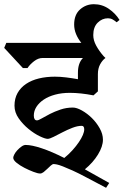

<svg xmlns="http://www.w3.org/2000/svg" viewBox="-38 -843 589 914"><path d="M409 -823Q448 -823 480 -801Q512 -779 531 -748L517 -737Q508 -745 498 -750.5Q488 -756 476 -756Q448 -756 427 -735Q406 -714 406 -676Q406 -651 420 -625.5Q434 -600 455 -576L464 -567Q449 -556 438.5 -536.5Q428 -517 428 -490V-408L407 -389Q345 -401 294 -401Q256 -401 224.5 -392.5Q193 -384 170.5 -369Q148 -354 135.5 -334.5Q123 -315 123 -293Q123 -270 138 -270Q145 -270 161 -279.5Q177 -289 199.5 -300.5Q222 -312 250 -321.5Q278 -331 309 -331Q327 -331 352 -317Q377 -303 399 -281.5Q421 -260 436.5 -232.5Q452 -205 452 -178Q452 -146 428.5 -107.5Q405 -69 366 -37L482 28L467 51L376 3Q335 -19 307 -31.5Q279 -44 261 -51Q243 -58 233 -60Q223 -62 217 -62Q212 -62 204 -55Q196 -48 187.5 -39.5Q179 -31 170 -24Q161 -17 153 -17Q142 -17 121 -25Q100 -33 78.5 -44Q57 -55 41 -68Q25 -81 25 -92Q25 -98 30.5 -108.5Q36 -119 45 -128.5Q54 -138 64.5 -145.5Q75 -153 84 -153Q113 -153 161 -137Q209 -121 268 -91Q290 -109 307.5 -128.5Q325 -148 337.5 -166.5Q350 -185 356.5 -200.5Q363 -216 363 -227Q363 -244 351 -244Q331 -244 306.5 -234.5Q282 -225 259 -213Q236 -201 217 -191.5Q198 -182 189 -182Q177 -182 151 -194.5Q125 -207 98 -229Q71 -251 51 -279.5Q31 -308 31 -340Q31 -374 45.5 -400Q60 -426 86 -443.5Q112 -461 147 -469.5Q182 -478 223 -478Q249 -478 277 -474.5Q305 -471 333 -466V-497Q333 -543 357 -567H165Q144 -567 124 -551.5Q104 -536 93 -519H71L-18 -615L-8 -639H349Q333 -659 324 -681Q315 -703 315 -726Q315 -773 343 -798Q371 -823 409 -823Z"/></svg>

Font: Jaini
Style: Regular
Weight: 400
Designer: Girish Dalvi, Maithili Shingre
Foundry: Ek Type
Version: Version 1.001;PS 1.000;hotconv 16.6.51;makeotf.lib2.5.65220